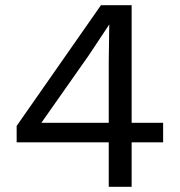

<svg xmlns="http://www.w3.org/2000/svg" viewBox="-20 -718 690 738"><path d="M398 0V-171H44V-234L368 -698H486V-246H607V-171H486V0ZM139 -246H398V-482L400 -624L321 -505Z"/></svg>

Font: Azeret Mono Light
Style: Regular
Weight: 300
Designer: Martin Vácha
Foundry: Displaay
Version: Version 1.002